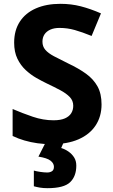

<svg xmlns="http://www.w3.org/2000/svg" viewBox="-20 -795 591 1004"><path d="M511 -249Q511 -186 480 -139Q449 -92 390.5 -66.5Q332 -41 248 -41Q211 -41 175.5 -46Q140 -51 107.5 -60.5Q75 -70 46 -84V-225Q97 -203 151.5 -184.5Q206 -166 260 -166Q297 -166 319.5 -176Q342 -186 352.5 -203Q363 -220 363 -242Q363 -269 344.5 -288Q326 -307 295 -323.5Q264 -340 224 -359Q199 -371 170 -387.5Q141 -404 114.5 -428.5Q88 -453 71 -488Q54 -523 54 -572Q54 -636 83.5 -681.5Q113 -727 167.5 -751Q222 -775 296 -775Q352 -775 402.5 -762Q453 -749 508 -725L459 -607Q410 -627 371 -638Q332 -649 291 -649Q263 -649 243 -640Q223 -631 212.5 -615Q202 -599 202 -577Q202 -552 217 -534.5Q232 -517 262 -501Q292 -485 337 -463Q392 -437 430.5 -409Q469 -381 490 -343Q511 -305 511 -249ZM379 71Q379 127 346.5 158Q314 189 228 189Q206 189 188.5 186Q171 183 157 179V97Q171 101 191.5 104Q212 107 227 107Q241 107 251.5 100.5Q262 94 262 77Q262 59 244 45Q226 31 181 24L219 -51H313L300 -21Q320 -15 338 -2.5Q356 10 367.5 28Q379 46 379 71Z"/></svg>

Font: Noto Sans Tamil UI
Style: Regular
Weight: 400
Designer: Jelle Bosma - Monotype Design Team
Foundry: Monotype Imaging Inc.
Version: Version 2.004